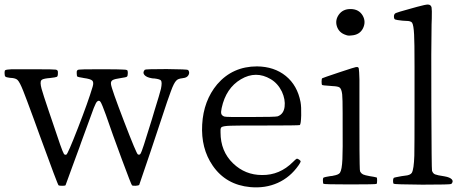

<svg xmlns="http://www.w3.org/2000/svg" viewBox="-21 -804 2020 837"><path d="M570.3 5.9Q583 4.9 585.9 2L634.8 -141.6Q650.4 -189.5 659.2 -214.8Q667 -237.3 679.7 -276.4Q712.9 -377.9 723.6 -405.3Q737.3 -443.4 748 -453.1Q754.9 -460.9 773.4 -462.9Q780.3 -463.9 784.2 -464.8Q796.9 -467.8 801.8 -479Q806.6 -490.2 798.8 -499Q795.9 -502 705.1 -502.9Q613.3 -502.9 610.4 -500Q599.6 -488.3 608.4 -477.5Q617.2 -466.8 640.6 -462.9Q644.5 -461.9 652.3 -461.9Q675.8 -459 680.7 -453.1Q686.5 -445.3 680.7 -417Q675.8 -396.5 652.3 -321.3Q645.5 -297.9 641.6 -285.2Q614.3 -196.3 606.4 -172.9Q595.7 -139.6 590.8 -132.8Q586.9 -127.9 580.1 -130.9Q574.2 -132.8 519.5 -275.4Q464.8 -418 462.9 -436.5Q460.9 -449.2 469.7 -454.6Q478.5 -460 506.8 -463.9Q528.3 -466.8 532.2 -469.7Q536.1 -472.7 536.1 -484.4Q536.1 -485.4 536.1 -488.3Q536.1 -496.1 533.2 -498Q528.3 -501 508.8 -501Q494.1 -502 441.4 -502Q429.7 -502 423.8 -502Q413.1 -502 393.6 -502Q333 -502 322.8 -500.5Q312.5 -499 313.5 -488.3Q313.5 -486.3 313.5 -483.4Q313.5 -471.7 316.9 -469.7Q320.3 -467.8 339.8 -464.8Q341.8 -463.9 343.8 -463.9Q374 -460 381.3 -452.6Q388.7 -445.3 382.8 -425.8Q363.3 -360.4 318.8 -246.1Q274.4 -131.8 268.1 -129.9Q261.7 -127.9 257.8 -132.8Q252.9 -140.6 241.2 -173.8Q232.4 -198.2 203.1 -286.1Q199.2 -296.9 192.4 -317.4Q166 -395.5 160.2 -417Q152.3 -446.3 159.2 -454.1Q163.1 -460 186.5 -462.9Q193.4 -463.9 197.3 -463.9Q222.7 -466.8 227.1 -469.2Q231.4 -471.7 231.4 -484.4Q231.4 -485.4 231.4 -488.3Q232.4 -499 221.7 -500.5Q210.9 -502 147.5 -502Q127.9 -502 116.2 -502Q109.4 -502 97.7 -502Q43 -502 28.3 -502Q6.8 -501 2 -498Q-1 -496.1 -1 -488.3Q-1 -485.4 -1 -484.4Q-1 -473.6 2.4 -470.2Q5.9 -466.8 21.5 -464.8Q25.4 -463.9 33.2 -463.9Q48.8 -461.9 55.7 -455.1Q65.4 -445.3 80.1 -408.2Q90.8 -381.8 127 -283.2Q142.6 -240.2 151.4 -215.8Q231.4 3.9 234.4 3.9Q237.3 5.9 250 5.9Q262.7 5.9 264.6 3.9Q265.6 2.9 298.8 -89.8Q316.4 -137.7 326.2 -164.1Q328.1 -170.9 333 -183.6Q378.9 -309.6 387.7 -333Q397.5 -357.4 402.3 -361.3Q411.1 -369.1 417.5 -359.4Q423.8 -349.6 440.4 -303.7Q467.8 -223.6 509.8 -110.4Q551.8 2.9 554.7 4.4Q557.6 5.9 570.3 5.9Z M1280.3 -83Q1289.1 -95.7 1289.6 -99.6Q1290 -103.5 1282.7 -108.4Q1275.4 -113.3 1272 -111.8Q1268.6 -110.4 1255.9 -97.7Q1198.2 -40 1121.1 -41Q1047.9 -41 995.1 -91.8Q940.4 -144.5 940.4 -226.6Q940.4 -228.5 940.4 -232.4Q939.5 -246.1 945.3 -250Q953.1 -254.9 983.4 -255.9Q1005.9 -256.8 1088.9 -256.8Q1109.4 -256.8 1120.1 -256.8Q1282.2 -256.8 1286.1 -258.8Q1291 -263.7 1292 -300.8Q1293 -337.9 1289.1 -359.4Q1275.4 -431.6 1225.1 -472.7Q1174.8 -513.7 1099.6 -514.6Q993.2 -514.6 925.8 -436.5Q866.2 -365.2 860.4 -261.2Q854.5 -157.2 906.2 -82Q963.9 2 1070.3 11.7Q1135.7 17.6 1189.9 -6.8Q1244.1 -31.2 1280.3 -83ZM957 -295.9Q946.3 -299.8 943.8 -307.6Q941.4 -315.4 945.3 -333Q963.9 -419.9 1029.3 -458.5Q1094.7 -497.1 1159.2 -459Q1190.4 -440.4 1208 -404.3Q1223.6 -370.1 1219.7 -338.9Q1215.8 -306.6 1189.5 -296.9Q1180.7 -293.9 1073.2 -293.9Q964.8 -293 957 -295.9Z M1621.1 -30.3Q1620.1 -31.2 1608.4 -33.2Q1596.7 -35.2 1590.8 -36.1Q1569.3 -40 1562 -43.5Q1554.7 -46.9 1549.8 -54.7Q1546.9 -59.6 1546.9 -89.8Q1545.9 -119.1 1545.9 -283.2Q1545.9 -297.9 1545.9 -324.2Q1545.9 -428.7 1545.9 -457Q1544.9 -496.1 1543 -505.9Q1541 -512.7 1534.2 -511.7Q1532.2 -511.7 1531.2 -511.7Q1527.3 -511.7 1457 -488.3Q1386.7 -464.8 1383.8 -462.9Q1380.9 -460.9 1380.9 -448.2Q1380.9 -435.5 1383.3 -433.6Q1385.7 -431.6 1417 -429.7Q1420.9 -429.7 1428.7 -428.7Q1452.1 -427.7 1459 -422.9Q1467.8 -417 1470.7 -392.6Q1472.7 -375 1472.7 -309.6Q1472.7 -293 1472.7 -283.2Q1472.7 -278.3 1472.7 -267.6Q1473.6 -143.6 1471.7 -110.4Q1469.7 -63.5 1460.9 -50.8Q1455.1 -42 1431.6 -38.1Q1428.7 -37.1 1427.7 -37.1Q1423.8 -36.1 1418 -36.1Q1394.5 -32.2 1390.6 -30.3Q1386.7 -28.3 1386.7 -21.5Q1386.7 -18.6 1386.7 -17.6Q1386.7 -6.8 1388.7 -2.9Q1390.6 0 1504.9 0Q1618.2 0 1620.6 -2.4Q1623 -4.9 1623 -17.1Q1623 -29.3 1621.1 -30.3ZM1509.8 -649.4Q1546.9 -651.4 1561.5 -680.7Q1575.2 -709 1560.5 -735.4Q1543.9 -764.6 1506.8 -764.6Q1473.6 -764.6 1456.1 -740.2Q1439.5 -716.8 1447.3 -690.4Q1456.1 -661.1 1487.3 -651.4Q1496.1 -647.5 1509.8 -649.4Z M1946.3 -2Q1957 -12.7 1948.7 -22Q1940.4 -31.2 1917 -35.2Q1884.8 -40 1875.5 -43.9Q1866.2 -47.9 1862.3 -59.6Q1860.4 -67.4 1859.4 -338.9Q1858.4 -612.3 1860.4 -697.3Q1860.4 -707 1861.3 -723.6Q1862.3 -761.7 1860.4 -771.5Q1857.4 -784.2 1843.8 -784.2Q1834 -784.2 1797.9 -774.4Q1782.2 -769.5 1773.4 -767.6Q1769.5 -766.6 1762.7 -764.6Q1712.9 -751 1704.6 -747.1Q1696.3 -743.2 1696.3 -732.4Q1696.3 -721.7 1701.2 -719.2Q1706.1 -716.8 1733.4 -713.9Q1739.3 -712.9 1750 -712.9Q1769.5 -712.9 1775.4 -705.1Q1782.2 -694.3 1784.2 -653.3Q1786.1 -624 1786.1 -513.7Q1786.1 -458 1786.1 -424.8Q1786.1 -388.7 1786.1 -326.2Q1786.1 -168 1785.2 -125Q1783.2 -66.4 1774.4 -50.8Q1767.6 -40 1744.1 -38.1Q1735.4 -37.1 1729.5 -36.1Q1696.3 -30.3 1695.3 -28.3Q1692.4 -24.4 1692.4 -15.1Q1692.4 -5.9 1695.3 -2.9Q1698.2 0 1820.3 1Q1942.4 1 1946.3 -2Z"/></svg>

Font: Bpmf GenWan Min R
Style: R
Weight: 400
Foundry: But Ko
Version: Version 1.320